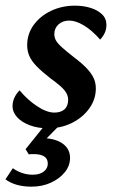

<svg xmlns="http://www.w3.org/2000/svg" viewBox="-49 -454 408 691"><path d="M124 7.8Q86.9 7.8 57.6 -3.4Q28.3 -14.6 12.2 -32.7Q-3.9 -50.8 -3.9 -71.3Q-3.9 -87.9 2.9 -102.5Q9.8 -117.2 21.5 -128.9Q49.8 -94.7 84.5 -71.8Q119.1 -48.8 146.5 -48.8Q169.9 -48.8 183.1 -60.5Q196.3 -72.3 196.3 -95.7Q196.3 -112.3 183.6 -128.4Q170.9 -144.5 132.8 -171.9Q101.6 -196.3 83 -215.3Q64.5 -234.4 56.6 -252.4Q48.8 -270.5 48.8 -291Q48.8 -332 72.3 -364.3Q95.7 -396.5 134.8 -415Q173.8 -433.6 220.7 -433.6Q251 -433.6 276.4 -425.8Q301.8 -418 317.9 -402.8Q334 -387.7 334 -364.3Q334 -348.6 328.1 -335.9Q322.3 -323.2 311.5 -311.5Q281.2 -345.7 252.4 -362.8Q223.6 -379.9 200.2 -379.9Q176.8 -379.9 161.6 -366.2Q146.5 -352.5 146.5 -331.1Q146.5 -319.3 152.3 -308.6Q158.2 -297.9 173.3 -284.2Q188.5 -270.5 215.8 -249Q247.1 -225.6 264.2 -207Q281.2 -188.5 288.6 -171.9Q295.9 -155.3 295.9 -135.7Q295.9 -96.7 272.5 -64Q249 -31.2 210 -11.7Q170.9 7.8 124 7.8ZM64.5 217.8Q5.9 217.8 -29.3 191.4L-2.9 151.4Q13.7 163.1 31.7 168.9Q49.8 174.8 68.4 174.8Q93.8 174.8 108.4 163.6Q123 152.3 123 134.8Q123 117.2 109.9 108.9Q96.7 100.6 72.3 100.6Q58.6 100.6 54.7 101.6L43 83L119.1 -11.7H173.8L92.8 70.3L99.6 43Q147.5 43 175.3 62Q203.1 81.1 203.1 114.3Q203.1 142.6 184.1 166Q165 189.5 133.8 203.6Q102.5 217.8 64.5 217.8Z"/></svg>

Font: Crimson Pro SemiBold
Style: Italic
Weight: 600
Italic angle: -12°
Designer: Jacques Le Bailly
Foundry: Baron von Fonthausen
Version: Version 1.003